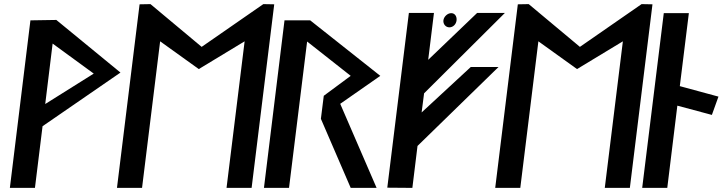

<svg xmlns="http://www.w3.org/2000/svg" viewBox="-20 -924 3515 934"><path d="M236 -712 436 -566 200 -418ZM128 -825 28 -10H150L187 -310L566 -571L254 -827Z M1082 -10H1204L1314 -903L1261 -904L961 -696L712 -904L659 -903L549 -10H671L759 -723L947 -588L1170 -723Z M1635 -419 1830 -555 1489 -825H1364L1264 -10H1386L1474 -722L1686 -555L1555 -458L1541 -346L1686 -10H1812Z M1986 -10 2011 -214 2405 -598H2270L2031 -377L2043 -470L2436 -861H2301L2063 -633L2091 -861H1969L1864 -11ZM2166 -791C2184 -791 2199 -806 2201 -825C2203 -844 2193 -860 2175 -860C2157 -860 2139 -843 2137 -825C2135 -807 2148 -791 2166 -791Z M2922 -10H3044L3154 -903L3101 -904L2801 -696L2552 -904L2499 -903L2389 -10H2511L2599 -723L2787 -588L3010 -723Z M3226 -10 3275 -410 3443 -365 3475 -454 3287 -505 3331 -860H3209L3104 -10Z"/></svg>

Font: Ny Stormning
Style: FinKur
Weight: 300
Designer: Robert Jablonski, Mew Too
Foundry: Cannot Into Space Fonts
Version: Version 0.90